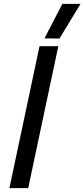

<svg xmlns="http://www.w3.org/2000/svg" viewBox="-20 -981 440 1001"><path d="M127 0H29L186 -740H284ZM400 -961 290 -780 212 -781 305 -961Z"/></svg>

Font: Be Vietnam Pro Variable Thin
Style: Italic
Weight: 100
Italic angle: -12°
Designer: Lam Bao, Tony Le, Vietanh Nguyen
Foundry: Yellow Type Foundry
Version: Version 1.002